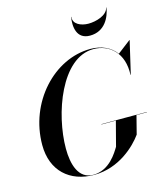

<svg xmlns="http://www.w3.org/2000/svg" viewBox="-140 -1090 1035 1205"><g transform="rotate(-15 377.0 -487.5)"><path d="M439 -985H437C427 -924 434.5 -841 522 -841C619.5 -841 657 -924 667 -985H665C653.5 -936 581 -916 532 -916C483.5 -916 432 -939 439 -985ZM446.5 -286V-284H540L498.5 -125C478.5 -93 422.5 8 316 8C219.5 8 191.5 -93 191.5 -195C191.5 -419.5 310 -754 519 -754C623.5 -754 710 -679 703 -537.5H705L754.5 -750H752.5L667 -684.5C631 -734 571.5 -760 501 -760C266 -760 54 -533 54 -255C54 -87 163.5 10 321.5 10C484.5 10 598.5 -102 643.5 -165L674 -284H741.5V-286Z"/></g></svg>

Font: Bodoni* 96pt Medium
Style: Italic
Weight: 500
Italic angle: -13°
Version: Version 2.3